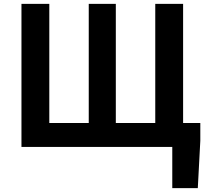

<svg xmlns="http://www.w3.org/2000/svg" viewBox="-20 -760 1074 993"><path d="M91 0H871V213H1003L1016 -32V-124H927V-740H783V-124H579V-740H439V-124H235V-740H91Z"/></svg>

Font: Kinto Sans
Style: Bold
Weight: 700
Designer: Authors: Ryoko NISHIZUKA  (kana & ideographs); Paul D. Hunt (Latin, Greek & Cyrillic); Wenlong ZHANG  (bopomofo); Sandol
Foundry: Adobe Systems Incorporated, ookami Inc.
Version: Version 0.001